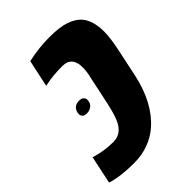

<svg xmlns="http://www.w3.org/2000/svg" viewBox="-235 -733 836 836"><g transform="rotate(-45 182.5 -315.5)"><path d="M230 -442.9Q230 -510.7 170.9 -510.7Q115.7 -510.7 73.7 -502L60.5 -499.5L87.4 -624.5Q155.8 -639.6 219.7 -639.6Q283.7 -639.6 319.8 -626.7Q356 -613.8 375 -592.3Q406.2 -556.2 406.2 -487.8Q406.2 -449.2 393.1 -387.2L365.7 -257.8Q335.9 -119.6 253.9 -47.9Q225.1 -22 183.8 -6.3Q142.6 9.3 93.8 9.3Q10.3 9.3 -43.9 -7.8L-16.6 -136.7Q37.1 -119.6 95.7 -119.6Q146 -119.6 170.4 -174.8Q182.6 -202.6 194.8 -257.8L222.2 -387.2Q230 -418.9 230 -442.9ZM115.7 -352.5Q131.8 -352.5 138.2 -345.2Q144.5 -337.9 144.5 -331.5Q144.5 -309.6 131.3 -299.3Q118.2 -289.1 102.1 -289.1Q85.9 -289.1 79.8 -296.1Q73.7 -303.2 73.7 -309.6Q73.7 -315.9 74.7 -320.8Q82 -352.5 115.7 -352.5Z"/></g></svg>

Font: Open Sans Hebrew Condensed Extra Bold
Style: Italic
Weight: 800
Width: 3
Italic angle: -12°
Foundry: Ascender Corporation, Yanek Iontef
Version: Version 2.001;PS 002.001;hotconv 1.0.70;makeotf.lib2.5.58329